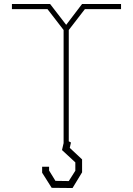

<svg xmlns="http://www.w3.org/2000/svg" viewBox="-20 -720 669 966"><path d="M589 -700V-674H407L326 -569V-9L337 -3L331 24L393 82V147L345 226L240 225L192 149V119H227V138L259 190L326 191L359 139V97L292 35L300 0V-569L219 -674H40V-700H232L313 -595L393 -700Z"/></svg>

Font: Turret Road ExtraLight
Style: Regular
Weight: 275
Designer: Noponies
Foundry: Noponies
Version: Version 1.001; ttfautohint (v1.8)